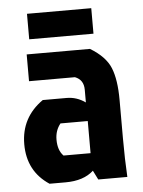

<svg xmlns="http://www.w3.org/2000/svg" viewBox="-50 -709 558 750"><g transform="rotate(-5 229.0 -334.5)"><path d="M284 -231H177Q156 -205 156 -169Q156 -127 178 -105H284ZM69 -511H317Q377 -475 396 -428.5Q415 -382 415 -302V-152Q415 -69 419 0H305L287 -36Q248 0 177 0H114Q29 -56 29 -162Q29 -267 116 -328H210Q249 -328 283 -304V-354Q283 -393 249 -406H69ZM84 -569V-669H336V-569Z"/></g></svg>

Font: Jockey One
Style: Regular
Weight: 400
Designer: TypeTogether
Foundry: TypeTogether
Version: Version 1.002